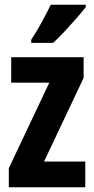

<svg xmlns="http://www.w3.org/2000/svg" viewBox="-20 -786 396 806"><path d="M338 0H17V-80L187 -439H27V-546H331V-459L165 -108H338ZM340 -756Q326 -738 302.5 -711Q279 -684 252.5 -655.5Q226 -627 203 -606H111V-619Q137 -659 157 -696Q177 -733 193 -766H340Z"/></svg>

Font: Noto Sans Gujarati UI ExtraCondensed
Style: Bold
Weight: 700
Width: 2
Designer: Jelle Bosma - Monotype Design Team, Universal Thirst
Foundry: Monotype Imaging Inc.
Version: Version 2.106; ttfautohint (v1.8.4.7-5d5b)